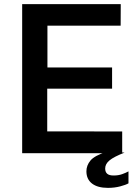

<svg xmlns="http://www.w3.org/2000/svg" viewBox="-20 -743 668 931"><path d="M87.5 0V-723H565.5L565 -618.5H210V-416H523.5V-313H209V-106L572.5 -105.5V0ZM503.5 168Q453.5 168 426.2 147Q399 126 399 87.5Q399 59 418.8 35.2Q438.5 11.5 498 -7.5L584 -3Q532.5 17 511.2 34.5Q490 52 490 74Q490 91 499.8 99.5Q509.5 108 531 108Q554 108 572.2 101.5Q590.5 95 603 88V146Q590 153.5 562.5 160.8Q535 168 503.5 168Z"/></svg>

Font: Public Sans Thin SemiBold
Style: Regular
Weight: 600
Version: Version 2.001